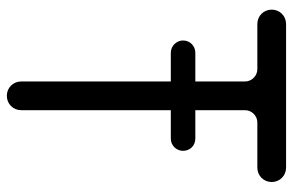

<svg xmlns="http://www.w3.org/2000/svg" viewBox="-164 -672 837 548"><g transform="rotate(90 254.0 -398.5)"><path d="M295 -680C295 -699 311 -715 330 -715H459C482 -715 500 -733 500 -756C500 -779 482 -797 459 -797H49C26 -797 8 -779 8 -756C8 -733 26 -715 49 -715H178C197 -715 213 -699 213 -680V-41C213 -18 231 0 254 0C277 0 295 -18 295 -41ZM96 -503C96 -484 112 -468 131 -468H376C396 -468 411 -484 411 -503C411 -523 396 -538 376 -538H131C112 -538 96 -523 96 -503Z"/></g></svg>

Font: Fabada
Style: Regular
Weight: 400
Designer: deFharo
Foundry: deFharo.com
Version: Version 4.000 2011 initial release